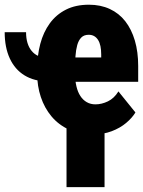

<svg xmlns="http://www.w3.org/2000/svg" viewBox="-52 -558 604 811"><path d="M-32.2 -421.9H58.1Q58.1 -371.6 81.8 -342.8Q105.5 -314 149.9 -314V-214.4Q92.8 -214.4 51.8 -239.5Q10.7 -264.6 -10.7 -311.3Q-32.2 -357.9 -32.2 -421.9ZM340.3 9.8Q283.2 9.8 239.3 -10.5Q195.3 -30.8 165.5 -66.4Q135.7 -102.1 120.4 -148.4Q105 -194.8 105 -246.6V-265.1Q105 -323.2 118.2 -372.8Q131.3 -422.4 158.4 -459.5Q185.5 -496.6 226.6 -517.3Q267.6 -538.1 323.7 -538.1Q373 -538.1 411.9 -520Q450.7 -502 477.1 -468.3Q503.4 -434.6 517.6 -386.7Q531.7 -338.9 531.7 -279.3V-212.4H164.6V-315.4H375.5V-328.1Q375.5 -347.7 372.3 -363Q369.1 -378.4 362.3 -389.2Q355.5 -399.9 345.7 -405.5Q335.9 -411.1 322.8 -411.1Q302.7 -411.1 291.3 -399.4Q279.8 -387.7 274.2 -367.4Q268.6 -347.2 266.8 -320.8Q265.1 -294.4 265.1 -265.1V-246.6Q265.1 -217.3 270.8 -193.4Q276.4 -169.4 287.4 -152.6Q298.3 -135.7 314.5 -126.5Q330.6 -117.2 351.1 -117.2Q377.4 -117.2 403.8 -129.9Q430.2 -142.6 448.2 -171.9L520 -83Q506.3 -60.1 480.7 -38.6Q455.1 -17.1 419.7 -3.7Q384.3 9.8 340.3 9.8ZM389.6 -50.3V232.4H229V-50.3Z"/></svg>

Font: Roboto Condensed Black
Style: Regular
Weight: 900
Designer: Christian Robertson
Foundry: Google
Version: Version 3.008; 2023